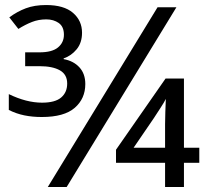

<svg xmlns="http://www.w3.org/2000/svg" viewBox="-20 -743 821 763"><path d="M146 -278Q109 -278 77 -284.5Q45 -291 15 -306V-369Q85 -335 147 -335Q199 -335 223 -355.5Q247 -376 247 -411Q247 -447 218 -463.5Q189 -480 137 -480H80V-535H137Q187 -535 210.5 -554.5Q234 -574 234 -605Q234 -637 213.5 -651.5Q193 -666 164 -666Q133 -666 106.5 -655.5Q80 -645 53 -628L17 -674Q48 -697 82.5 -710Q117 -723 163 -723Q234 -723 270 -692Q306 -661 306 -613Q306 -573 284.5 -547Q263 -521 233 -511V-508Q272 -501 295.5 -475.5Q319 -450 319 -409Q319 -351 277 -314.5Q235 -278 146 -278ZM170 0 606 -714H681L245 0ZM636 0V-96H441V-148L638 -431H711V-156H772V-96H711V0ZM511 -156H636V-249Q636 -270 637 -298Q638 -326 639 -350Q634 -339 618 -314.5Q602 -290 591 -273Z"/></svg>

Font: Go Noto Current
Style: Regular
Weight: 400
Designer: Monotype Design Team
Foundry: Monotype Imaging Inc.
Version: Version 2.007; ttfautohint (v1.8) -l 8 -r 50 -G 200 -x 14 -D